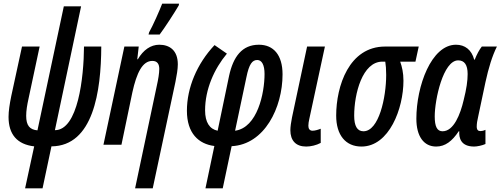

<svg xmlns="http://www.w3.org/2000/svg" viewBox="-20 -796 2753 1056"><path d="M118 240H214L263 9C493 7 536 -293 537 -540H442C441 -370 409 -80 282 -80L426 -761H331L186 -79C143 -83 124 -106 124 -159C124 -187 129 -218 137 -254L198 -540H101L42 -268C33 -224 27 -185 27 -153C27 -57 74 -2 168 9Z M797 -606H858C884 -640 943 -731 963 -766L965 -776H872C859 -741 820 -653 800 -618ZM723 240H820L945 -346C952 -381 958 -416 958 -442C958 -520 912 -550 856 -550C809 -550 768 -521 738 -470H735L743 -540H664L549 0H648L708 -288C732 -397 764 -461 818 -461C844 -461 856 -445 856 -417C856 -393 850 -358 843 -327Z M1110 240H1205L1254 8C1435 -1 1534 -204 1534 -387C1534 -494 1484 -550 1404 -550C1311 -550 1263 -484 1240 -379L1177 -77C1133 -86 1108 -123 1108 -189C1108 -305 1158 -417 1228 -501L1160 -548C1063 -445 1008 -313 1008 -187C1008 -63 1072 -4 1159 7ZM1273 -77 1335 -370C1350 -445 1368 -466 1395 -466C1420 -466 1435 -439 1435 -389C1435 -284 1396 -94 1273 -77Z M1664 10C1689 10 1720 3 1744 -10V-88C1729 -82 1712 -77 1699 -77C1684 -77 1676 -87 1676 -104C1676 -116 1678 -127 1681 -141L1767 -540H1669L1586 -150C1581 -125 1577 -98 1577 -80C1577 -23 1607 10 1664 10Z M1968 10C2121 10 2199 -200 2199 -352C2199 -396 2191 -429 2181 -457H2265L2283 -540H2098C1900 -540 1829 -323 1829 -160C1829 -53 1881 10 1968 10ZM1979 -74C1944 -74 1928 -104 1928 -160C1928 -280 1973 -457 2083 -457H2099C2102 -439 2104 -414 2104 -384C2104 -260 2064 -74 1979 -74Z M2379 10C2429 10 2467 -20 2503 -74H2506C2504 -39 2513 10 2588 10C2604 10 2633 4 2650 -4V-82C2640 -77 2630 -75 2623 -75C2610 -75 2602 -81 2602 -100C2602 -115 2605 -135 2610 -155L2650 -344C2667 -422 2687 -488 2713 -540H2630C2617 -524 2602 -496 2591 -468H2588C2574 -522 2537 -550 2488 -550C2352 -550 2270 -322 2270 -143C2270 -46 2311 10 2379 10ZM2414 -74C2384 -74 2371 -100 2371 -156C2371 -247 2417 -464 2500 -464C2534 -464 2552 -440 2552 -389C2552 -352 2546 -308 2530 -245C2512 -168 2476 -74 2414 -74Z"/></svg>

Font: Noto Sans UI Condensed Medium
Style: Italic
Weight: 500
Width: 3
Italic angle: -12°
Designer: Monotype Design Team
Foundry: Monotype Imaging Inc.
Version: Version 1.901